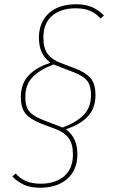

<svg xmlns="http://www.w3.org/2000/svg" viewBox="-20 -730 547 903"><path d="M429 -283Q429 -221 393 -182.5Q357 -144 292 -123V-120Q344 -82 344 -4Q344 34 331 63.5Q318 93 294.5 113Q271 133 239 143Q207 153 169 153Q123 153 92 138.5Q61 124 38 100L54 86Q74 109 102 121.5Q130 134 171 134Q240 134 281.5 99Q323 64 323 -4Q323 -54 302.5 -81Q282 -108 242 -123L173 -149Q124 -168 101 -194.5Q78 -221 78 -274Q78 -336 114 -374.5Q150 -413 215 -434V-437Q163 -475 163 -553Q163 -591 176 -620.5Q189 -650 212 -670Q235 -690 267.5 -700Q300 -710 338 -710Q384 -710 415 -695.5Q446 -681 469 -657L453 -643Q433 -666 405 -678.5Q377 -691 336 -691Q267 -691 225.5 -656Q184 -621 184 -553Q184 -503 204.5 -476Q225 -449 265 -434L334 -408Q383 -389 406 -362.5Q429 -336 429 -283ZM99 -274Q99 -230 117 -207Q135 -184 182 -166Q210 -155 227 -148.5Q244 -142 253.5 -138.5Q263 -135 267 -133Q271 -131 274 -130Q337 -153 372.5 -188.5Q408 -224 408 -283Q408 -327 390 -350Q372 -373 325 -391Q296 -402 279.5 -408.5Q263 -415 253.5 -418.5Q244 -422 240 -423.5Q236 -425 233 -427Q170 -404 134.5 -368.5Q99 -333 99 -274Z"/></svg>

Font: IBM Plex Sans Cond Thin
Style: Italic
Weight: 100
Width: 3
Italic angle: -11°
Designer: Mike Abbink, Paul van der Laan, Pieter van Rosmalen
Foundry: Bold Monday
Version: Version 1.3